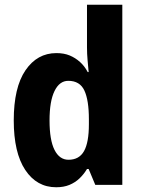

<svg xmlns="http://www.w3.org/2000/svg" viewBox="-20 -780 599 810"><path d="M217 10Q135 10 86.5 -63Q38 -136 38 -272Q38 -411 87.5 -483.5Q137 -556 218 -556Q250 -556 274 -546Q298 -536 317.5 -518.5Q337 -501 350 -476H354Q352 -498 349.5 -525.5Q347 -553 347 -580V-760H496V0H382L354 -67H347Q333 -44 315 -27Q297 -10 273 0Q249 10 217 10ZM269 -106Q314 -106 334.5 -142.5Q355 -179 355 -256V-277Q355 -357 336 -398Q317 -439 268 -439Q231 -439 210 -396Q189 -353 189 -272Q189 -189 210 -147.5Q231 -106 269 -106Z"/></svg>

Font: Noto Sans Display SemiCondensed
Style: Regular
Weight: 400
Width: 4
Version: Version 2.003